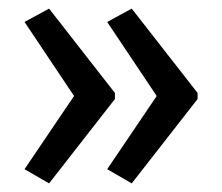

<svg xmlns="http://www.w3.org/2000/svg" viewBox="-20 -487 515 446"><path d="M439 -257V-271L286 -467L229 -436L344 -264L229 -94L286 -61ZM247 -257V-271L94 -467L37 -436L152 -264L37 -94L94 -61Z"/></svg>

Font: Noto Sans Bengali Condensed
Style: Regular
Weight: 400
Width: 3
Designer: Jelle Bosma - Monotype Design Team
Foundry: Monotype Imaging Inc.
Version: Version 2.003